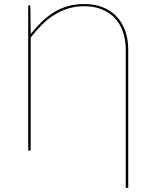

<svg xmlns="http://www.w3.org/2000/svg" viewBox="-20 -726 747 926"><path d="M128 -562Q155 -595.5 182.8 -622.2Q210.5 -649 241.5 -667.8Q272.5 -686.5 308 -696.5Q343.5 -706.5 386.5 -706.5Q435.5 -706.5 474.8 -691.2Q514 -676 541.5 -647.2Q569 -618.5 583.8 -577.5Q598.5 -536.5 598.5 -485.5V180H586.5V-486Q586.5 -534 573 -572.8Q559.5 -611.5 533.8 -638.8Q508 -666 470.8 -681Q433.5 -696 386.5 -696Q345 -696 309 -685Q273 -674 241.5 -654.2Q210 -634.5 182 -606.5Q154 -578.5 128 -545V0H116V-700H121.5Q126.5 -700 126.5 -691.5Z"/></svg>

Font: Lato 2
Style: Regular
Weight: 100
Designer: Lukasz Dziedzic with Adam Twardoch and Botio Nikoltchev
Foundry: tyPoland Lukasz Dziedzic
Version: Version 2.015; 2015-08-06; http://www.latofonts.com/